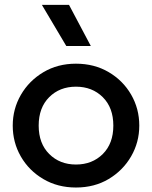

<svg xmlns="http://www.w3.org/2000/svg" viewBox="-20 -780 644 814"><path d="M302 15Q224.5 15 163.8 -20.8Q103 -56.5 68.5 -116.2Q34 -176 34 -247.5Q34 -318 68.5 -377.8Q103 -437.5 163.8 -473.8Q224.5 -510 302 -510Q380 -510 440.8 -474.2Q501.5 -438.5 536 -378.8Q570.5 -319 570.5 -247.5Q570.5 -177 536 -117.2Q501.5 -57.5 441 -21.2Q380.5 15 302 15ZM302 -82.5Q371 -82.5 415.8 -127Q460.5 -171.5 460.5 -247.5Q460.5 -323.5 415.8 -368Q371 -412.5 302 -412.5Q233 -412.5 188.5 -368Q144 -323.5 144 -247.5Q144 -171.5 188.8 -127Q233.5 -82.5 302 -82.5ZM261 -585 157.5 -759.5H272.5L365 -585Z"/></svg>

Font: Geologica
Style: Regular
Weight: 400
Designer: Sindre Bremnes, Frode Helland
Foundry: Monokrom Skriftforlag AS
Version: Version 1.010; ttfautohint (v1.8.4.7-5d5b);gftools[0.9.28]